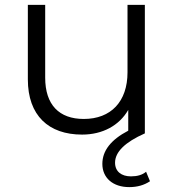

<svg xmlns="http://www.w3.org/2000/svg" viewBox="-20 -546 713 786"><path d="M94 -526V-221C94 -73 179 5 316 5C400 5 468 -32 505 -96V-11C434 26 399 71 399 125C399 182 442 220 509 220C542 220 570 212 594 196L578 157C563 170 542 176 516 176C477 176 451 156 451 120C451 76 492 36 573 0V-526H502V-250C502 -130 434 -59 323 -59C222 -59 165 -117 165 -228V-526Z"/></svg>

Font: Malon Grotesk
Style: Regular
Weight: 400
Designer: Julieta Ulanovsky
Foundry: Julieta Ulanovsky
Version: Version 7.200